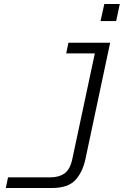

<svg xmlns="http://www.w3.org/2000/svg" viewBox="-20 -759 690 957"><path d="M529 -546 406 33Q392 99 355.5 138.5Q319 178 240 178H9L20 125H231Q274 125 302 105Q330 85 341 31L464 -546ZM310 -493 321 -546H497L485 -493ZM481 -654 500 -739H577L559 -654Z"/></svg>

Font: Azeret Mono ExtraLight
Style: Italic
Weight: 250
Italic angle: -12°
Designer: Martin Vácha
Foundry: Displaay
Version: Version 1.002